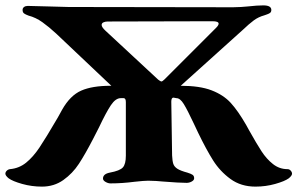

<svg xmlns="http://www.w3.org/2000/svg" viewBox="-34 -676 1106 714"><path d="M1052 -30Q1052 -23 1040 -13Q1025 -2 989.5 8Q954 18 916 18Q862 18 823 -10.5Q784 -39 758.5 -79.5Q733 -120 703 -182L686 -218Q663 -267 649.5 -289Q636 -311 622 -311Q619 -311 616.5 -312Q614 -313 611 -313Q603 -313 603 -298L606 -98Q607 -77 610.5 -66.5Q614 -56 625.5 -48.5Q637 -41 663 -34Q676 -30 682 -26Q688 -22 688 -13Q688 -6 679 -1Q670 4 660 4Q634 4 571 -1Q560 -2 546.5 -3Q533 -4 517 -4Q502 -4 466 0Q420 6 377 6Q368 6 358.5 0.5Q349 -5 349 -12Q349 -29 374 -34Q412 -41 423 -53.5Q434 -66 434 -97V-296Q434 -311 426 -311H415Q396 -311 378.5 -285Q361 -259 334 -202L312 -159Q283 -103 259.5 -67Q236 -31 201.5 -6.5Q167 18 122 18Q84 18 48.5 8Q13 -2 -2 -13Q-14 -23 -14 -30Q-14 -36 -9 -41Q-4 -46 3 -47Q37 -50 63 -71Q89 -92 112.5 -127Q136 -162 181 -239L197 -268Q227 -321 268 -339Q309 -357 377 -357H380L175 -551Q148 -576 123.5 -593.5Q99 -611 72 -618Q61 -622 55.5 -626Q50 -630 50 -639Q50 -646 55.5 -650Q61 -654 69 -654Q90 -654 148 -652Q202 -650 221 -650L833 -649Q846 -649 862 -650Q878 -651 887 -652Q923 -656 945 -656Q975 -656 975 -639Q975 -631 969.5 -627.5Q964 -624 957.5 -622Q951 -620 949 -619Q927 -613 909.5 -600Q892 -587 869 -565L849 -547L638 -357Q709 -357 753 -340Q797 -323 824 -293.5Q851 -264 881 -212L892 -192Q920 -142 938.5 -113.5Q957 -85 981 -66Q1005 -47 1035 -47Q1042 -47 1047 -41.5Q1052 -36 1052 -30ZM344 -583Q344 -575 358 -562L554 -380Q563 -373 566 -373Q570 -373 578 -381L770 -573Q779 -582 779 -588Q779 -597 756 -597L366 -596Q358 -596 351 -593Q344 -590 344 -583Z"/></svg>

Font: EB Garamond ExtraBold
Style: Regular
Weight: 800
Designer: Georg Duffner and Octavio Pardo
Foundry: Georg Duffner
Version: Version 1.000